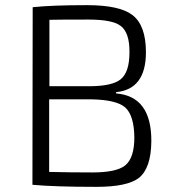

<svg xmlns="http://www.w3.org/2000/svg" viewBox="-20 -718 655 746"><path d="M107 -690Q182 -698 318 -698Q444 -698 494 -660Q547 -620 547 -515Q547 -371 431 -360V-355Q569 -344 568 -169Q567 -65 520 -27Q475 8 355 8Q194 8 106 0ZM333 -383Q417 -384 449 -410Q483 -438 483 -514Q484 -592 448 -618Q416 -642 323 -642Q209 -642 172 -641V-383ZM171 -50Q254 -48 339 -48Q432 -48 466 -75Q502 -104 502 -184Q501 -270 466 -301Q432 -330 337 -332H171Z"/></svg>

Font: Taylor Sans Light
Style: Regular
Weight: 300
Italic angle: -8°
Designer: Natanael Gama
Version: Version 1.001 September 8, 2015